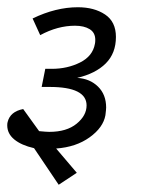

<svg xmlns="http://www.w3.org/2000/svg" viewBox="-61 -477 427 530"><path d="M152 -262Q187 -260 209.5 -238Q232 -216 232 -180Q232 -175 230 -159Q224 -125 186.5 -98Q149 -71 94 -67L151 0L101 33L33 -68Q-2 -76 -21.5 -92Q-41 -108 -41 -131Q-41 -137 -40 -140Q-33 -169 3 -176L47 -115Q67 -113 75 -113Q123 -113 150.5 -135.5Q178 -158 178 -186Q178 -237 76 -237H54L64 -287H82Q125 -287 160 -304.5Q195 -322 201 -356Q202 -360 202 -367Q202 -387 186.5 -396.5Q171 -406 146 -406Q98 -406 50 -380L29 -426Q93 -457 154 -457Q199 -457 229 -437Q259 -417 259 -375Q259 -330 231 -302Q203 -274 152 -262Z"/></svg>

Font: Cambay Devanagari
Style: Italic
Weight: 400
Italic angle: -11°
Designer: Pooja Saxena
Foundry: Pooja Saxena
Version: Version 1.018;PS 001.018;hotconv 1.0.70;makeotf.lib2.5.58329